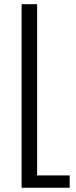

<svg xmlns="http://www.w3.org/2000/svg" viewBox="-20 -879 354 899"><path d="M81.1 0V-859.4H153.8V-57.6H306.2V0Z"/></svg>

Font: Antonio Thin
Style: Regular
Weight: 250
Designer: Vernon Adams
Foundry: Vernon Adams
Version: Version 1.002